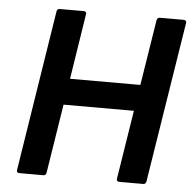

<svg xmlns="http://www.w3.org/2000/svg" viewBox="-49 -704 753 753"><g transform="rotate(5 327.5 -327.5)"><path d="M55.1 0Q42.4 0 44.4 -11.7L144.1 -643.3Q145.4 -655 156.5 -655H249.8Q262.5 -655 260.5 -643.3L220.2 -385.9H497L538 -643.3Q540 -655 550.4 -655H643.7Q649.7 -655 652.5 -652Q655.4 -649 654.4 -643.3L554 -11.7Q552 0 542 0H448.4Q435.7 0 437.7 -11.7L480.6 -282.6H203.7L160.8 -11.7Q158.8 0 149.1 0Z"/></g></svg>

Font: Sofia Sans Hairline
Style: Italic
Weight: 1
Italic angle: -9°
Designer: Botio Nikoltchev, Ani Petrova
Foundry: lettersoup
Version: Version 4.102